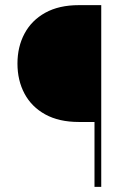

<svg xmlns="http://www.w3.org/2000/svg" viewBox="-20 -731 502 751"><path d="M349.6 0V-253.9H288.6Q210.9 -253.9 157.2 -283.4Q103.5 -313 75.9 -364.7Q48.3 -416.5 48.3 -482.4Q48.3 -547.9 75.9 -599.6Q103.5 -651.4 157.2 -681.2Q210.9 -710.9 288.6 -710.9H376V0Z"/></svg>

Font: Heebo Thin
Style: Regular
Weight: 250
Designer: Oded Ezer
Foundry: Ezer Type House
Version: Version 3.100